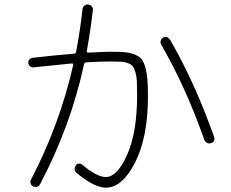

<svg xmlns="http://www.w3.org/2000/svg" viewBox="-20 -820 1040 865"><path d="M130.9 -516.6Q122.1 -515.6 115.2 -521.5Q108.4 -527.3 107.4 -536.1Q106.4 -544.9 112.3 -551.8Q118.2 -558.6 127 -559.6Q228.5 -571.3 313.5 -578.1Q321.3 -578.1 323.2 -587.9Q341.8 -686.5 351.6 -778.3Q352.5 -788.1 359.9 -794.4Q367.2 -800.8 377 -799.8Q386.7 -798.8 393.1 -791.5Q399.4 -784.2 398.4 -774.4Q387.7 -681.6 371.1 -590.8Q369.1 -583 377.9 -583Q458 -586.9 481.4 -586.9Q520.5 -586.9 544.4 -584.5Q568.4 -582 588.4 -573.7Q608.4 -565.4 618.2 -553.2Q627.9 -541 634.8 -516.6Q641.6 -492.2 644 -462.4Q646.5 -432.6 646.5 -384.8Q646.5 -202.1 588.9 -88.4Q531.2 25.4 457 25.4Q405.3 25.4 326.2 -40Q308.6 -53.7 321.3 -74.2Q326.2 -82 335 -83Q343.8 -84 350.6 -78.1Q416 -22.5 457 -22.5Q507.8 -22.5 552.7 -122.6Q597.7 -222.7 597.7 -391.6Q597.7 -429.7 596.7 -452.1Q595.7 -474.6 590.3 -493.7Q585 -512.7 578.6 -521Q572.3 -529.3 557.1 -535.2Q542 -541 525.4 -542Q508.8 -543 480.5 -543Q428.7 -543 369.1 -539.1Q360.4 -539.1 358.4 -529.3Q297.9 -251 161.1 8.8Q151.4 28.3 128.9 19.5Q121.1 15.6 118.2 6.8Q115.2 -2 119.1 -9.8Q249 -258.8 309.6 -526.4Q311.5 -534.2 303.7 -534.2Q239.3 -528.3 130.9 -516.6ZM900.4 -190.4Q815.4 -430.7 706.1 -619.1Q701.2 -627 704.1 -636.7Q707 -646.5 714.8 -650.4Q733.4 -660.2 747.1 -639.6Q858.4 -446.3 944.3 -204.1Q951.2 -181.6 929.7 -174.8Q920.9 -171.9 912.1 -176.8Q903.3 -181.6 900.4 -190.4Z"/></svg>

Font: Rounded Mgen+ 2m light
Style: Regular
Weight: 200
Designer: [Source Han Sans]
Ryoko NISHIZUKA  (kana & ideographs); Paul D. Hunt (Latin, Greek & Cyrillic); Wenlong ZHANG  (bopomofo
Version: Version 1.059.20150602